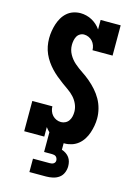

<svg xmlns="http://www.w3.org/2000/svg" viewBox="-141 -816 781 1109"><g transform="rotate(15 250.0 -261.5)"><path d="M150 220V140H250Q256 140 261.5 139Q267 138 272 135Q277 132 280 127Q283 122 283 116Q283 110 280.5 103.5Q278 97 273.5 93Q269 89 262.5 87.5Q256 86 250 86H202V-32Q196 -37 190.5 -43.5Q185 -50 180 -57V0H60V-181H180Q180 -167 185 -153Q190 -139 199.5 -128.5Q209 -118 222.5 -112Q236 -106 250 -106H252Q265 -106 277.5 -112.5Q290 -119 297.5 -130.5Q305 -142 308 -155.5Q311 -169 311 -183Q311 -206 301.5 -228Q292 -250 276 -267.5Q260 -285 240.5 -298.5Q221 -312 202 -326Q183 -340 165 -355Q147 -370 131 -387Q115 -404 101.5 -423.5Q88 -443 78.5 -464.5Q69 -486 64.5 -509Q60 -532 60 -556Q60 -578 63.5 -599.5Q67 -621 73.5 -641.5Q80 -662 91 -681Q102 -700 118.5 -714.5Q135 -729 156 -736Q177 -743 199 -743Q216 -743 234 -738.5Q252 -734 267.5 -725.5Q283 -717 296.5 -705Q310 -693 320 -678V-735H440V-554H320Q320 -568 315 -582Q310 -596 300.5 -606.5Q291 -617 277.5 -623Q264 -629 250 -629Q237 -629 225.5 -622Q214 -615 208 -603.5Q202 -592 199.5 -579Q197 -566 197 -553Q197 -523 211.5 -497Q226 -471 248.5 -451.5Q271 -432 295.5 -416Q320 -400 342.5 -381Q365 -362 384.5 -340Q404 -318 418.5 -292.5Q433 -267 440.5 -238Q448 -209 448 -180Q448 -158 444 -136Q440 -114 433 -93Q426 -72 414 -53Q402 -34 385 -20Q368 -6 346.5 1Q325 8 303 8H298V47Q311 51 323 59Q335 67 343 78Q351 89 354.5 102.5Q358 116 358 130Q358 150 350 169Q342 188 326 199.5Q310 211 290 215.5Q270 220 250 220Z"/></g></svg>

Font: Iosevka Curly Slab Heavy
Style: Regular
Weight: 900
Monospace: yes
Designer: Belleve Invis
Foundry: Belleve Invis
Version: Version 22.1.2; ttfautohint (v1.8.4)